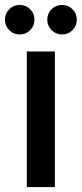

<svg xmlns="http://www.w3.org/2000/svg" viewBox="-34 -760 332 780"><path d="M75 -551H189V0H75ZM46 -620Q21 -620 3.5 -637.5Q-14 -655 -14 -680Q-14 -705 3.5 -722.5Q21 -740 46 -740Q71 -740 88.5 -722.5Q106 -705 106 -680Q106 -655 88.5 -637.5Q71 -620 46 -620ZM218 -620Q193 -620 175.5 -637.5Q158 -655 158 -680Q158 -705 175.5 -722.5Q193 -740 218 -740Q243 -740 260.5 -722.5Q278 -705 278 -680Q278 -655 260.5 -637.5Q243 -620 218 -620Z"/></svg>

Font: Poppins Medium
Style: Regular
Weight: 500
Designer: Ninad Kale (Devanagari), Jonny Pinhorn (Latin)
Version: Version 5.002